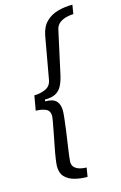

<svg xmlns="http://www.w3.org/2000/svg" viewBox="-134 -792 636 1008"><g transform="rotate(-15 184.0 -288.0)"><path d="M211 159Q174 159 141.5 150.5Q109 142 89.5 121.5Q70 101 70 64Q70 53 74 25Q78 -3 85 -38Q92 -73 98.5 -107Q105 -141 109.5 -166Q114 -191 114 -198Q114 -228 91 -237.5Q68 -247 38 -247L52 -327Q84 -327 112.5 -339.5Q141 -352 147 -385L188 -615Q197 -662 223.5 -688Q250 -714 287.5 -724.5Q325 -735 368 -735L360 -686Q344 -686 323 -681Q302 -676 285 -663.5Q268 -651 263 -628L212 -395Q205 -363 193 -339Q181 -315 159 -303Q137 -291 100 -291L98 -282Q141 -282 158.5 -263.5Q176 -245 176 -210Q176 -199 173 -170.5Q170 -142 165 -105Q160 -68 154.5 -32.5Q149 3 146 28.5Q143 54 143 59Q143 79 155 90Q167 101 184.5 105.5Q202 110 219 110Z"/></g></svg>

Font: Archivo SemiExpanded Light
Style: Italic
Weight: 300
Width: 6
Italic angle: -10°
Designer: Hector Gatti
Foundry: Omnibus-Type
Version: Version 2.001